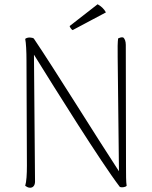

<svg xmlns="http://www.w3.org/2000/svg" viewBox="-20 -870 711 899"><path d="M476 -812C467 -829 452 -842 437 -850L306 -748C307 -743 314 -732 320 -729ZM121 9C135 9 144 -2 144 -20L139 -614C239 -453 453 -110 541 5C549 9 567 7 573 0C570 -19 570 -51 570 -93L569 -660C569 -677 564 -690 556 -695C546 -696 539 -693 533 -690C531 -675 530 -644 531 -602L537 -68C432 -228 236 -545 138 -690C133 -694 110 -698 98 -688C102 -669 104 -628 104 -586L106 -94C106 -54 104 -20 98 0C104 4 111 9 121 9Z"/></svg>

Font: Arima Koshi ExtraLight
Style: Regular
Weight: 275
Designer: Joana Correia and Natanael Gama
Foundry: NDISCOVER
Version: Version 1.019;PS 001.019;hotconv 1.0.88;makeotf.lib2.5.64775